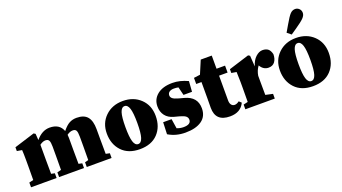

<svg xmlns="http://www.w3.org/2000/svg" viewBox="-61 -1359 3474 1949"><g transform="rotate(-20 1676.0 -384.5)"><path d="M851 -60 893 -51V0H625V-51L663 -61Q664 -109 664 -210V-313Q664 -363 654 -380.5Q644 -398 618 -398Q586 -398 554 -374Q556 -352 556 -338V-210Q556 -108 557 -59L595 -51V0H326V-51L369 -62Q370 -109 370 -210V-313Q370 -360 360 -379Q350 -398 322 -398Q293 -398 260 -373V-210Q260 -108 261 -59L299 -51V0H23V-51L69 -62Q70 -110 70 -210V-274Q70 -346 67 -386L13 -395V-436L234 -505L252 -494L257 -425Q323 -505 406 -505Q512 -505 544 -418Q584 -468 619 -486.5Q654 -505 697 -505Q777 -505 813.5 -461Q850 -417 850 -327V-210Q850 -108 851 -60Z M1132 -246Q1132 -137 1147.5 -88.5Q1163 -40 1196 -40Q1229 -40 1244.5 -88.5Q1260 -137 1260 -246Q1260 -354 1244.5 -402Q1229 -450 1196 -450Q1163 -450 1147.5 -402Q1132 -354 1132 -246ZM1196 -505Q1312 -505 1386 -434Q1460 -363 1460 -249Q1460 -131 1390.5 -58Q1321 15 1196 15Q1071 15 1001.5 -59Q932 -133 932 -249Q932 -361 1006.5 -433Q1081 -505 1196 -505Z M1740 -335 1796 -320Q1927 -285 1927 -161Q1927 -74 1863.5 -29.5Q1800 15 1688 15Q1584 15 1504 -34L1509 -162H1600L1616 -58Q1652 -44 1688 -44Q1768 -44 1768 -96Q1768 -118 1751 -133Q1734 -148 1687 -161L1630 -176Q1571 -192 1540 -232.5Q1509 -273 1509 -332Q1509 -409 1568 -457Q1627 -505 1732 -505Q1813 -505 1898 -465L1890 -352H1798L1776 -441Q1754 -446 1727 -446Q1697 -446 1678.5 -433Q1660 -420 1660 -395Q1660 -377 1676.5 -362.5Q1693 -348 1740 -335Z M2302 -99 2327 -76Q2285 15 2169 15Q2013 15 2013 -134Q2013 -154 2013.5 -188Q2014 -222 2014 -241V-412H1957V-478L2025 -487L2085 -629H2204V-487H2296V-412H2204V-145Q2204 -113 2217.5 -96Q2231 -79 2253 -79Q2276 -79 2302 -99Z M2569 -494 2577 -376Q2595 -438 2631.5 -471.5Q2668 -505 2705 -505Q2743 -505 2765 -487.5Q2787 -470 2797 -429Q2797 -379 2774 -347.5Q2751 -316 2706 -316Q2651 -316 2619 -369L2617 -372Q2585 -328 2577 -275V-210Q2577 -115 2578 -68L2656 -51V0H2338V-51L2386 -62Q2387 -110 2387 -210V-275Q2387 -326 2384 -386L2330 -395V-436L2551 -505Z M3002 -246Q3002 -137 3017.5 -88.5Q3033 -40 3066 -40Q3099 -40 3114.5 -88.5Q3130 -137 3130 -246Q3130 -354 3114.5 -402Q3099 -450 3066 -450Q3033 -450 3017.5 -402Q3002 -354 3002 -246ZM3066 -505Q3182 -505 3256 -434Q3330 -363 3330 -249Q3330 -131 3260.5 -58Q3191 15 3066 15Q2941 15 2871.5 -59Q2802 -133 2802 -249Q2802 -361 2876.5 -433Q2951 -505 3066 -505ZM2997 -587 3039 -659Q3083 -736 3106.5 -760Q3130 -784 3160 -784Q3184 -784 3202.5 -766.5Q3221 -749 3221 -721Q3221 -694 3195 -667Q3169 -640 3100 -593L3040 -552Z"/></g></svg>

Font: TypoPRO Source Serif Pro
Style: Regular
Weight: 900
Designer: Frank Grießhammer
Foundry: Adobe Systems Incorporated
Version: Version 1.017;PS 1.0;hotconv 1.0.79;makeotf.lib2.5.61930